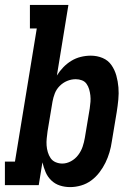

<svg xmlns="http://www.w3.org/2000/svg" viewBox="-38 -755 558 783"><path d="M248 8Q226 8 206 1.5Q186 -5 171 -19.5Q156 -34 148 -53Q140 -72 135 -93L120 0H-18V-96H23L112 -639H84V-735H241L194 -447Q205 -465 220 -480.5Q235 -496 253 -507Q271 -518 291.5 -523Q312 -528 332 -528Q358 -528 380.5 -518.5Q403 -509 416.5 -489.5Q430 -470 436.5 -446.5Q443 -423 445 -398.5Q447 -374 444.5 -348.5Q442 -323 438 -298L418 -178Q415 -156 408.5 -134Q402 -112 392 -91.5Q382 -71 367.5 -52Q353 -33 334 -19Q315 -5 292.5 1.5Q270 8 248 8ZM216 -88Q234 -88 251.5 -97.5Q269 -107 281 -123Q293 -139 299 -157Q305 -175 308 -193L328 -313Q330 -327 331 -340Q332 -353 330.5 -366Q329 -379 325.5 -391Q322 -403 315 -413Q308 -423 296 -427.5Q284 -432 271 -432Q253 -432 236 -425Q219 -418 205.5 -404.5Q192 -391 185.5 -374Q179 -357 176 -340L156 -220Q154 -205 152.5 -190.5Q151 -176 152 -162Q153 -148 157 -134.5Q161 -121 168.5 -110Q176 -99 189 -93.5Q202 -88 216 -88Z"/></svg>

Font: Iosevka Curly Slab
Style: Bold Italic
Weight: 700
Italic angle: -9°
Monospace: yes
Designer: Belleve Invis
Foundry: Belleve Invis
Version: Version 22.1.2; ttfautohint (v1.8.4)